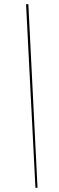

<svg xmlns="http://www.w3.org/2000/svg" viewBox="-20 -780 283 921"><path d="M150 121 105 -760H116L160 121Z"/></svg>

Font: Noto Serif Display ExtraCondensed
Style: Italic
Weight: 400
Width: 2
Italic angle: -12°
Designer: Monotype Design Team
Foundry: Monotype Imaging Inc.
Version: Version 2.009